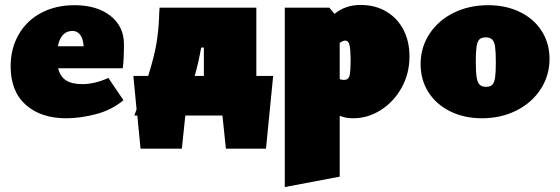

<svg xmlns="http://www.w3.org/2000/svg" viewBox="-20 -467 2263 776"><path d="M418 -152 479 -62Q431 -22 367.5 -5.5Q304 11 248 11Q145 11 84 -43.5Q23 -98 23 -199Q23 -271 55.5 -327.5Q88 -384 146.5 -415Q205 -446 281 -446Q372 -446 426.5 -403Q481 -360 481 -288Q481 -225 476 -191H215Q223 -158 246.5 -142.5Q270 -127 313 -127Q363 -127 418 -152ZM214 -280H318Q316 -311 304 -326.5Q292 -342 273 -342Q249 -342 234 -325.5Q219 -309 214 -280Z M1084 -160 1055 134H893L879 0H729L715 134H548L535 0H523L532 -25L519 -160H579Q605 -244 613 -295.5Q621 -347 623 -397Q623 -410 625 -436H1016V-160ZM804 -160V-275H793Q784 -221 767 -160Z M1635 -239Q1635 -170 1603.5 -113Q1572 -56 1519.5 -22.5Q1467 11 1408 11Q1376 11 1353 1V247L1131 289V-436H1311L1332 -411Q1376 -447 1437 -447Q1497 -447 1542 -420Q1587 -393 1611 -346Q1635 -299 1635 -239ZM1375 -303Q1367 -303 1353 -294V-147Q1362 -144 1370 -144Q1388 -144 1392.5 -160Q1397 -176 1397 -227Q1397 -263 1393 -283Q1389 -303 1375 -303Z M1680 -208Q1680 -276 1716 -330.5Q1752 -385 1814 -415.5Q1876 -446 1953 -446Q2025 -446 2081.5 -418.5Q2138 -391 2169.5 -341.5Q2201 -292 2201 -229Q2201 -162 2165.5 -107Q2130 -52 2067.5 -20.5Q2005 11 1928 11Q1856 11 1799.5 -17Q1743 -45 1711.5 -94.5Q1680 -144 1680 -208ZM1984 -215Q1984 -257 1981 -278Q1978 -299 1969 -307.5Q1960 -316 1943 -316Q1926 -316 1917.5 -307.5Q1909 -299 1906 -278.5Q1903 -258 1903 -217Q1903 -175 1906.5 -154Q1910 -133 1919 -124.5Q1928 -116 1945 -116Q1961 -116 1969.5 -124.5Q1978 -133 1981 -153.5Q1984 -174 1984 -215Z"/></svg>

Font: Ysabeau Black
Style: Regular
Weight: 900
Designer: Christian Thalmann (Catharsis Fonts)
Version: Version 0.003